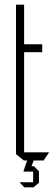

<svg xmlns="http://www.w3.org/2000/svg" viewBox="-20 -692 231 828"><path d="M83 0 49 -27V-672H84V-501H162V-467H84V-35H191V-34L168 0H125V1L116 25H127L148 47V96L124 116H85L65 95V94H123V48H81V47L97 0Z"/></svg>

Font: Foldit Thin ExtraLight
Style: Regular
Weight: 250
Version: Version 1.003